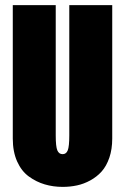

<svg xmlns="http://www.w3.org/2000/svg" viewBox="-20 -720 490 751"><path d="M225 11Q188 11 155 1.2Q122 -8.5 93 -29.5Q64 -50.5 47 -88.5Q30 -126.5 30 -178V-700H198V-190Q198 -147 204.2 -132Q210.5 -117 225 -117Q239 -117 245 -132Q251 -147 251 -190V-700H419V-178Q419 -136.5 407.8 -103.5Q396.5 -70.5 377.8 -49.5Q359 -28.5 333.5 -14.5Q308 -0.5 281.2 5.2Q254.5 11 225 11Z"/></svg>

Font: League Mono Condensed ExtraBold
Style: Regular
Weight: 800
Width: 1
Designer: Tyler Finck
Foundry: The League of Moveable Type / Tyler Finck
Version: Version 2.210